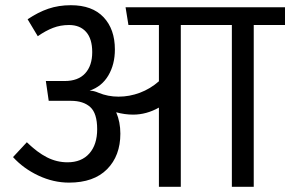

<svg xmlns="http://www.w3.org/2000/svg" viewBox="-20 -717 1114 737"><path d="M1074 -621H954V0H870V-621H674V0H590V-304Q542 -277 491 -277Q459 -277 426 -286Q442 -249 442 -204Q442 -119 391 -67.5Q340 -16 245 -16Q185 -16 127.5 -43Q70 -70 30 -114L83 -171Q123 -132 160.5 -113Q198 -94 239 -94Q293 -94 323 -128Q353 -162 353 -221Q353 -282 326.5 -306Q300 -330 252 -330H167L156 -406H228Q280 -406 307 -435.5Q334 -465 334 -517Q334 -568 310.5 -594.5Q287 -621 245 -621Q212 -621 183.5 -610Q155 -599 125 -578L86 -643Q126 -670 165.5 -683.5Q205 -697 252 -697Q334 -697 377.5 -651Q421 -605 421 -527Q421 -470 396 -427.5Q371 -385 324 -369Q340 -369 358 -361Q394 -346 435 -346Q477 -346 517 -361Q557 -376 590 -405V-621H473L462 -689H1074Z"/></svg>

Font: FiraGOUPP
Style: Medium
Weight: 400
Designer: bBox Type
Foundry: bBox Type GmbH
Version: Version 1.001